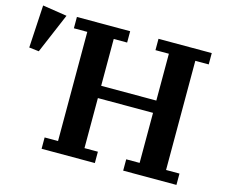

<svg xmlns="http://www.w3.org/2000/svg" viewBox="-117 -846 1154 982"><g transform="rotate(15 460.0 -355.0)"><path d="M178 -60H249V-638H178V-698H460V-638H389V-390H681V-638H610V-698H892V-638H821V-60H892V0H610V-60H681V-325H389V-60H460V0H178ZM-17 -484 -4 -710 125 -690 35 -478Z"/></g></svg>

Font: IBM Plex Serif SmBld
Style: Regular
Weight: 600
Designer: Mike Abbink, Paul van der Laan, Pieter van Rosmalen
Foundry: Bold Monday
Version: Version 3.001